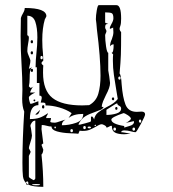

<svg xmlns="http://www.w3.org/2000/svg" viewBox="-20 -520 673 745"><path d="M543 -76Q543 -70 526.5 -39Q510 -8 506 -7Q500 -7 487.5 -10.5Q475 -14 463 -14Q451 -14 450 -7Q455 -7 466 -5Q477 -3 487 -1L462 1Q439 1 426.5 -5.5Q414 -12 414 -31Q413 -32 411 -32Q409 -32 403 -28.5Q397 -25 393 -25Q393 -30 385.5 -34Q378 -38 375 -38Q369 -38 362 -34Q355 -30 353 -29Q339 -21 328 -16.5Q317 -12 301 -12Q293 -12 289 -13L284 -1Q278 -2 250.5 -3Q223 -4 201.5 -10Q180 -16 180 -29Q171 -29 161 -32Q151 -35 142 -35L141 -19L148 37Q146 37 144 39Q142 41 141 42L148 61Q148 64 146.5 70Q145 76 141 80Q148 145 148 205Q107 205 89 196Q90 195 90 191Q90 184 86 184Q81 184 81 190Q71 180 69 164Q67 148 67 111Q67 22 74 -87Q66 -106 66 -137L67 -173Q67 -213 63 -283Q62 -300 61 -324Q60 -348 60 -380L61 -450Q63 -458 69.5 -469Q76 -480 76 -489Q160 -489 160 -457Q159 -454 157 -450.5Q155 -447 154 -445Q144 -411 144 -365Q144 -335 147 -309L148 -285Q141 -278 141 -276Q141 -271 148 -266Q147 -256 147 -238Q147 -169 183.5 -140Q220 -111 299 -111L326 -112Q353 -127 361.5 -156.5Q370 -186 370 -226Q370 -296 356 -406Q354 -432 352 -445Q352 -460 355.5 -480Q359 -500 363 -500H432Q450 -500 450 -448Q450 -428 447 -420Q444 -412 444 -408Q444 -405 446 -401Q448 -397 450 -395Q450 -336 449 -307.5Q448 -279 444 -235Q450 -229 452 -193Q456 -142 467 -114Q478 -86 511 -86L529 -87Q543 -87 543 -76ZM393 -104Q426 -120 437 -136L431 -172Q426 -201 422 -229Q418 -257 418 -284Q418 -301 419 -309L413 -315Q421 -315 421 -348Q412 -348 407 -340Q407 -354 414 -368Q420 -384 420 -395L419 -413L407 -408L406 -410Q406 -416 413 -428Q420 -440 420 -449Q420 -465 414 -468.5Q408 -472 388 -472V-432L400 -427Q392 -427 390 -424Q388 -421 388 -414Q388 -410 390.5 -406Q393 -402 393 -399Q393 -396 390.5 -391Q388 -386 388 -383Q388 -364 391.5 -340Q395 -316 400 -315V-247L404 -223L407 -198Q407 -181 391 -151Q385 -139 380 -127Q375 -115 375 -105H382Q379 -98 371.5 -94.5Q364 -91 350 -86Q326 -78 310.5 -68.5Q295 -59 284 -37L289 -36Q292 -37 312.5 -42Q333 -47 333 -50V-67L337 -68Q339 -68 342 -63Q345 -58 345 -56Q348 -73 360 -83Q372 -93 393 -104ZM303 -78Q265 -78 246 -62L258 -81Q238 -95 210 -103Q182 -111 157 -111Q157 -119 154 -120.5Q151 -122 145.5 -122Q140 -122 138 -122Q138 -124 140 -130.5Q142 -137 142 -141Q142 -149 133 -149V-198H123V-259H118Q118 -272 119 -287Q120 -302 121 -310Q125 -346 125 -375Q125 -412 117 -435.5Q109 -459 86 -459V-383Q92 -382 92 -373Q92 -366 89 -350Q86 -334 86 -321Q86 -316 92 -302Q98 -288 98 -285Q98 -277 95 -265.5Q92 -254 92 -253L104 -259Q98 -253 96.5 -242.5Q95 -232 95 -215Q95 -197 92 -185Q93 -184 95 -182Q97 -180 98 -179Q100 -179 103.5 -180.5Q107 -182 109 -184Q105 -180 101 -172Q97 -164 97 -161H117Q110 -158 101.5 -152.5Q93 -147 92 -142Q92 -136 94.5 -126.5Q97 -117 99 -117Q103 -117 115 -122Q127 -127 129 -127V-112Q96 -112 96 -58Q118 -58 133 -63Q148 -68 166 -81Q166 -77 162.5 -72Q159 -67 159 -62H178Q178 -58 176.5 -54Q175 -50 175 -48Q175 -44 194 -44Q198 -44 213.5 -49.5Q229 -55 234 -56Q226 -51 223 -46Q220 -41 220 -34Q248 -34 275.5 -43.5Q303 -53 303 -78ZM108 -358Q108 -352 104 -352Q99 -352 99 -358Q99 -364 104 -364Q108 -364 108 -358ZM108 -315Q108 -309 104 -309Q99 -309 99 -315Q99 -321 104 -321Q108 -321 108 -315ZM137 -296Q137 -290 141 -290Q146 -290 146 -296Q146 -303 141 -303Q137 -303 137 -296ZM108 -247Q108 -241 104 -241Q99 -241 99 -247Q99 -253 104 -253Q108 -253 108 -247ZM439 -217Q439 -211 444 -211Q448 -211 448 -217Q448 -223 444 -223Q439 -223 439 -217ZM110 -184Q110 -184 109 -184L110 -185ZM423 -136Q423 -131 419 -131Q417 -131 415.5 -132.5Q414 -134 414 -136Q414 -142 419 -142Q423 -142 423 -136ZM117 -131Q117 -127 114 -127Q110 -127 110 -131Q110 -134 114 -134Q117 -134 117 -131ZM450 -99Q450 -106 442.5 -109.5Q435 -113 435 -119Q431 -119 414 -107.5Q397 -96 393 -94V-74Q413 -74 431.5 -79.5Q450 -85 450 -99ZM152 -105Q152 -99 148 -99Q143 -99 143 -105Q143 -112 148 -112Q152 -112 152 -105ZM436 -99Q436 -97 435 -95.5Q434 -94 432 -94Q427 -94 427 -99Q427 -105 432 -105Q434 -105 435 -103Q436 -101 436 -99ZM117 -76 136 -94Q135 -92 131.5 -83.5Q128 -75 120 -75ZM500 -47 499 -50Q490 -48 481.5 -46Q473 -44 468 -44Q474 -45 481 -51Q488 -57 488 -59Q488 -65 476 -73Q464 -81 459 -81Q412 -65 412 -56Q412 -39 462 -31V-25Q464 -26 482 -31Q500 -36 500 -47ZM528 -50Q528 -56 524 -56Q519 -56 519 -50Q519 -44 524 -44Q528 -44 528 -50ZM110 179Q112 179 114.5 176.5Q117 174 117 172V-52Q109 -52 103.5 -44.5Q98 -37 98 -31Q100 -25 101.5 -13Q103 -1 104 6Q104 14 98 32Q92 50 92 55L98 67L99 69Q99 71 92 85V165Q92 169 100.5 173.5Q109 178 110 179ZM352 -31V-37L345 -31ZM313 -25Q313 -31 308 -31Q303 -31 303 -25Q303 -19 308 -19Q313 -19 313 -25ZM197 -25Q197 -27 196 -28Q195 -29 194 -29Q191 -29 191 -25Q191 -22 194 -22Q197 -22 197 -25ZM333 -25Q333 -29 326 -29Q320 -29 320 -26Q320 -22 327 -22Q332 -22 333 -25ZM430 -19Q430 -25 425 -25Q420 -25 420 -19Q420 -13 425 -13Q430 -13 430 -19ZM504 -19Q504 -25 499 -25Q494 -25 494 -19Q494 -13 499 -13Q504 -13 504 -19ZM263 -13Q263 -19 258 -19Q253 -19 253 -13Q253 -7 258 -7Q263 -7 263 -13ZM148 61ZM81 190 89 196 86 197Q81 197 81 191ZM136 197Q136 194 120 194Q104 194 104 197Q106 198 110.5 198.5Q115 199 120 199Q133 199 136 197Z"/></svg>

Font: Cabin Sketch
Style: Regular
Weight: 400
Version: Version 1.100